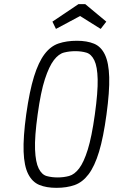

<svg xmlns="http://www.w3.org/2000/svg" viewBox="-20 -893 545 923"><path d="M106 -343Q91 -233 93.5 -164Q96 -95 115.5 -56.5Q135 -18 169 -4Q203 10 251 10Q301 10 339 -3.5Q377 -17 406 -55.5Q435 -94 456 -163Q477 -232 492 -343Q507 -453 505 -522Q503 -591 484.5 -630Q466 -669 432 -683Q398 -697 350 -697Q300 -697 261.5 -684Q223 -671 194 -632.5Q165 -594 143.5 -525Q122 -456 106 -343ZM161 -343Q176 -452 196 -513Q216 -574 239 -604Q262 -634 288 -640.5Q314 -647 342 -647Q371 -647 395 -640Q419 -633 433.5 -603Q448 -573 449.5 -512Q451 -451 436 -343Q421 -235 402 -174Q383 -113 360.5 -83.5Q338 -54 312 -47Q286 -40 257 -40Q229 -40 205 -46.5Q181 -53 166 -83Q151 -113 148.5 -174Q146 -235 161 -343ZM357 -873 232 -789 249 -754 365 -816 464 -754 491 -789 390 -873Z"/></svg>

Font: Secuela Light
Style: Italic
Weight: 300
Italic angle: -8°
Designer: Fernando Haro
Foundry: deFharo
Version: Version 1.708